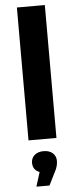

<svg xmlns="http://www.w3.org/2000/svg" viewBox="-65 -775 431 1068"><g transform="rotate(-5 150.5 -241.0)"><path d="M72.3 0V-742H228.3V0ZM93.6 260.3 133.8 131.6 150.3 185.3Q116.8 185.3 98.8 169.4Q80.8 153.6 80.8 126.8Q80.8 100.1 99.7 83.5Q118.6 66.9 150.3 66.9Q182.7 66.9 201.2 83.8Q219.8 100.7 219.8 126.8Q219.8 139 216.2 154.9Q212.6 170.8 200.8 191.7L166.7 260.3Z"/></g></svg>

Font: Montserrat Thin
Style: Regular
Weight: 100
Designer: Julieta Ulanovsky
Foundry: Julieta Ulanovsky
Version: Version 9.000